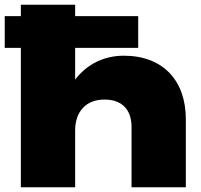

<svg xmlns="http://www.w3.org/2000/svg" viewBox="-36 -790 849 810"><path d="M-16 -588H52V0H281V-239C281 -321 328 -370 405 -370C478 -370 519 -328 519 -254V0H748V-287C748 -450 652 -555 486 -555C405 -555 332 -521 281 -454V-588H547V-722H281V-770H52V-722H-16Z"/></svg>

Font: Bounded ExtBd
Style: Regular
Weight: 800
Designer: Vlad Churkin
Version: Version 3.0